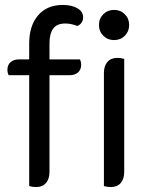

<svg xmlns="http://www.w3.org/2000/svg" viewBox="-20 -750 598 776"><path d="M303 -510Q308 -500 308 -488Q308 -468 295 -457Q282 -446 261 -446H180V-55Q180 -27 166 -10.5Q152 6 126 6Q111 6 98 2V-446H15Q10 -456 10 -468Q10 -488 23 -499Q36 -510 57 -510H98V-574Q98 -646 134 -688Q170 -730 234 -730Q270 -730 293 -716.5Q316 -703 316 -680Q316 -668 310 -659Q304 -650 293 -645Q267 -655 244 -655Q210 -655 195 -634.5Q180 -614 180 -574V-510ZM380 -649Q380 -675 397.5 -692.5Q415 -710 441 -710Q467 -710 484.5 -692.5Q502 -675 502 -649Q502 -623 484.5 -605.5Q467 -588 441 -588Q415 -588 397.5 -605.5Q380 -623 380 -649ZM400 2V-455Q400 -483 414 -499.5Q428 -516 454 -516Q469 -516 482 -512V-55Q482 -27 468 -10.5Q454 6 428 6Q413 6 400 2Z"/></svg>

Font: Thasadith
Style: Bold
Weight: 700
Designer: Cadson Demak Co.,Ltd.
Foundry: Cadson Demak Co.,Ltd.
Version: Version 1.000; ttfautohint (v1.6)